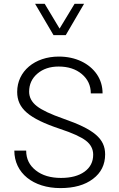

<svg xmlns="http://www.w3.org/2000/svg" viewBox="-20 -963 614 988"><path d="M53.7 -188C53.7 -72.8 150.4 4.9 291 4.9C360.8 4.9 417 -10.7 458.5 -42.5C500 -73.7 521 -115.7 521 -168.5C521 -249.5 463.9 -297.4 306.6 -352.1C241.2 -375 195.3 -396.5 169.4 -417C143.1 -437.5 129.9 -462.4 129.9 -491.2C129.9 -528.8 144 -560.1 172.9 -584.5C201.2 -608.4 237.3 -620.6 281.7 -620.6C330.1 -620.6 370.1 -607.9 400.9 -582C431.6 -556.2 447.3 -522.9 447.3 -482.4H507.8C507.8 -519 498 -551.8 478.5 -580.6C439.5 -637.2 369.1 -671.9 282.7 -671.9C158.7 -671.9 68.4 -596.2 68.4 -490.2C68.4 -404.3 128.4 -353.5 288.6 -299.8C352.5 -278.8 397 -258.3 421.9 -239.3C446.8 -220.2 459.5 -195.8 459.5 -167C459.5 -130.4 444.8 -101.1 415 -79.6C385.3 -58.1 344.7 -47.4 293.9 -47.4C240.7 -47.4 197.3 -60.1 164.6 -85.9C131.3 -111.8 114.7 -145.5 114.7 -188ZM255.4 -782.2H318.4L412.6 -943.4H363.8L286.6 -815.9L210 -943.4H160.6Z"/></svg>

Font: Estedad Light
Style: Regular
Weight: 300
Designer: Amin Abedi
Version: Version 7.3